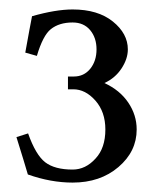

<svg xmlns="http://www.w3.org/2000/svg" viewBox="-20 -871 343 404"><path d="M249 -767.1Q249 -747.1 235.6 -726.8Q222.2 -706.5 199.7 -696.3Q232.4 -681.2 250 -655Q267.6 -628.9 267.6 -598.6Q267.6 -552.2 229.2 -519.5Q190.9 -486.8 132.8 -486.8Q86.9 -486.8 38.6 -503.9Q37.1 -508.8 29.1 -535.6Q21 -562.5 14.6 -582.5L39.1 -590.3Q55.2 -544.9 75.2 -529.5Q95.2 -514.2 132.8 -514.2Q160.2 -514.2 181.2 -537.6Q201.7 -559.6 201.7 -598.6Q201.7 -635.7 180.7 -659.4Q159.7 -683.1 134.3 -683.1H123V-710H135.3Q156.7 -710 169.9 -726.3Q183.1 -742.7 183.1 -767.1Q183.1 -791.5 169.7 -807.6Q156.2 -823.7 132.8 -823.7Q104.5 -823.7 86.9 -809.6Q70.3 -796.4 57.6 -753.4L33.2 -760.3Q37.1 -782.2 42 -808.6Q46.9 -835 47.4 -836.9Q97.2 -851.1 132.8 -851.1Q186 -851.1 217.5 -825.7Q249 -800.3 249 -767.1Z"/></svg>

Font: Flanker
Style: Bold
Weight: 700
Designer: Flanker
Foundry: Flanker
Version: Version 2.021